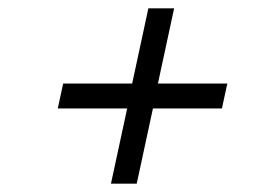

<svg xmlns="http://www.w3.org/2000/svg" viewBox="-20 -587 639 462"><path d="M247 -145 286 -326H119L132 -386H298L337 -567H399L360 -386H527L514 -326H348L309 -145Z"/></svg>

Font: Red Hat Display
Style: Italic
Weight: 400
Italic angle: -12°
Designer: Pentagram, MCKL
Foundry: Pentagram, MCKL
Version: Version 1.023; ttfautohint (v1.8.3)